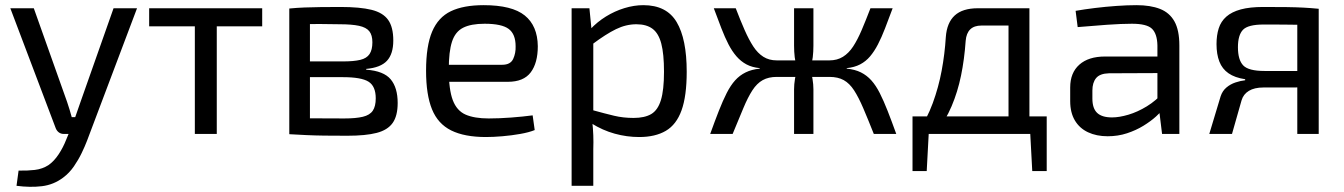

<svg xmlns="http://www.w3.org/2000/svg" viewBox="-20 -519 5209 744"><path d="M511 -487 317 27Q309 48 296.5 74Q284 100 266.5 125.5Q249 151 225 169Q188 197 142.5 202.5Q97 208 44 201L52 142Q84 143 114.5 139.5Q145 136 169 120Q190 105 207.5 78.5Q225 52 237 21L261 -37Q269 -57 277 -81Q285 -105 292 -124L420 -487ZM111 -487 240 -124Q245 -109 249.5 -94.5Q254 -80 258 -65H281L252 0H227Q216 0 208 -6Q200 -12 196 -22L20 -487Z M820 -487V0H735V-487ZM996 -487V-417H558V-487Z M1299 -492Q1375 -492 1419.5 -481Q1464 -470 1484 -442Q1504 -414 1504 -362Q1504 -310 1479.5 -283.5Q1455 -257 1399 -252V-249Q1467 -244 1494 -211.5Q1521 -179 1521 -120Q1521 -70 1501.5 -42.5Q1482 -15 1439.5 -4Q1397 7 1326 7Q1275 7 1237 6.5Q1199 6 1167.5 4.5Q1136 3 1101 1L1113 -62Q1133 -61 1187 -60.5Q1241 -60 1314 -60Q1359 -60 1386 -66.5Q1413 -73 1424.5 -90Q1436 -107 1436 -138Q1436 -185 1408 -202.5Q1380 -220 1309 -220H1112V-281H1309Q1351 -281 1376 -287Q1401 -293 1412 -309.5Q1423 -326 1423 -355Q1423 -383 1411 -398Q1399 -413 1371 -419Q1343 -425 1296 -425Q1253 -426 1218.5 -426Q1184 -426 1158 -425.5Q1132 -425 1113 -423L1101 -486Q1132 -489 1160 -490Q1188 -491 1221 -491.5Q1254 -492 1299 -492ZM1181 -486V1H1101V-486Z M1854 -499Q1964 -499 2013.5 -459Q2063 -419 2064 -340Q2064 -275 2036.5 -238.5Q2009 -202 1948 -202H1663V-268H1926Q1958 -268 1968.5 -290.5Q1979 -313 1978 -340Q1978 -387 1951 -407Q1924 -427 1858 -427Q1805 -427 1774.5 -411.5Q1744 -396 1731.5 -357.5Q1719 -319 1719 -250Q1719 -172 1734.5 -131Q1750 -90 1784 -75Q1818 -60 1874 -60Q1914 -60 1960.5 -63.5Q2007 -67 2044 -72L2052 -15Q2030 -6 1996 0Q1962 6 1926.5 9Q1891 12 1863 12Q1780 12 1728.5 -13.5Q1677 -39 1654 -95.5Q1631 -152 1631 -245Q1631 -341 1654.5 -396.5Q1678 -452 1727 -475.5Q1776 -499 1854 -499Z M2473 -499Q2563 -499 2602 -433.5Q2641 -368 2641 -241Q2641 -147 2621 -91.5Q2601 -36 2560 -12Q2519 12 2457 12Q2409 12 2362 -1Q2315 -14 2272 -41L2277 -92Q2324 -79 2359.5 -70.5Q2395 -62 2435 -62Q2478 -62 2503.5 -77Q2529 -92 2541 -131Q2553 -170 2553 -241Q2553 -310 2542.5 -350Q2532 -390 2508.5 -407.5Q2485 -425 2446 -425Q2406 -425 2367 -406Q2328 -387 2276 -348L2267 -405Q2294 -434 2328 -455Q2362 -476 2399.5 -487.5Q2437 -499 2473 -499ZM2264 -487 2274 -386 2279 -373V-61L2275 -49Q2278 -21 2279 5Q2280 31 2279 60V201H2195V-487Z M3439 -487Q3423 -444 3409.5 -409Q3396 -374 3382 -347Q3368 -320 3351.5 -300.5Q3335 -281 3313 -269.5Q3291 -258 3261 -255V-253Q3293 -250 3316 -238.5Q3339 -227 3356.5 -207.5Q3374 -188 3389 -158.5Q3404 -129 3419.5 -89.5Q3435 -50 3453 0H3366Q3343 -58 3325 -100Q3307 -142 3289.5 -169Q3272 -196 3249.5 -208.5Q3227 -221 3194 -221V-285Q3224 -285 3246.5 -299Q3269 -313 3286 -339Q3303 -365 3319 -402.5Q3335 -440 3353 -487ZM2831 -487Q2849 -440 2865.5 -402.5Q2882 -365 2899 -339Q2916 -313 2938 -299Q2960 -285 2990 -285V-221Q2958 -221 2935.5 -208.5Q2913 -196 2895.5 -169Q2878 -142 2860.5 -100Q2843 -58 2819 0H2732Q2750 -50 2765.5 -89.5Q2781 -129 2796 -158.5Q2811 -188 2828.5 -207.5Q2846 -227 2869.5 -238.5Q2893 -250 2924 -253V-255Q2894 -258 2872.5 -269.5Q2851 -281 2834 -300.5Q2817 -320 2803 -347Q2789 -374 2775.5 -409Q2762 -444 2746 -487ZM3074 -285V-221H2967V-285ZM3132 -487V-342Q3132 -319 3129.5 -297.5Q3127 -276 3120 -255Q3125 -234 3128.5 -213Q3132 -192 3132 -173V0H3057V-173Q3057 -192 3060.5 -213Q3064 -234 3069 -255Q3062 -276 3059.5 -297.5Q3057 -319 3057 -342V-487ZM3218 -285V-221H3116V-285Z M3957 -487V-420H3783Q3727 -420 3722 -361Q3717 -289 3704 -226Q3691 -163 3667.5 -107.5Q3644 -52 3604 0H3533Q3572 -58 3594.5 -119.5Q3617 -181 3629 -245.5Q3641 -310 3645 -375Q3649 -431 3679.5 -459Q3710 -487 3769 -487ZM3579 -5 3571 144H3516V-5ZM4036 -68V0H3516V-68ZM4036 -5V144H3980L3972 -5ZM3969 -487V0H3888V-487Z M4384 -499Q4438 -499 4475 -484.5Q4512 -470 4531 -436Q4550 -402 4550 -343V0H4483L4470 -106L4465 -117V-343Q4464 -388 4444 -407.5Q4424 -427 4366 -427Q4327 -427 4269.5 -423Q4212 -419 4156 -414L4148 -477Q4182 -483 4223 -488Q4264 -493 4306 -496Q4348 -499 4384 -499ZM4510 -300 4509 -236 4277 -235Q4242 -234 4227.5 -216.5Q4213 -199 4213 -168V-137Q4213 -99 4231.5 -81.5Q4250 -64 4289 -64Q4317 -64 4352.5 -74.5Q4388 -85 4424 -107Q4460 -129 4490 -163V-100Q4480 -86 4459.5 -67.5Q4439 -49 4410.5 -31.5Q4382 -14 4347 -2.5Q4312 9 4272 9Q4229 9 4196 -6.5Q4163 -22 4145 -52.5Q4127 -83 4127 -127V-180Q4127 -237 4162.5 -268.5Q4198 -300 4262 -300Z M4875 -492Q4930 -492 4966 -491.5Q5002 -491 5030.5 -489.5Q5059 -488 5090 -485L5078 -420Q5067 -422 5012.5 -423Q4958 -424 4877 -424Q4816 -424 4796.5 -403.5Q4777 -383 4777 -336Q4777 -287 4797.5 -265.5Q4818 -244 4880 -244H5079L5081 -181Q5070 -181 5044 -180.5Q5018 -180 4976 -180Q4934 -180 4876 -180Q4841 -180 4819.5 -167Q4798 -154 4791 -130L4754 0H4666L4710 -146Q4717 -167 4732.5 -180Q4748 -193 4767.5 -199.5Q4787 -206 4805 -208V-212Q4765 -218 4740.5 -235Q4716 -252 4705 -280.5Q4694 -309 4694 -348Q4694 -382 4702.5 -409Q4711 -436 4732 -454.5Q4753 -473 4788 -482.5Q4823 -492 4875 -492ZM5090 -485V0H5007V-485Z"/></svg>

Font: Exo 2
Style: Regular
Weight: 400
Designer: Natanael Gama
Foundry: Natanael Gama
Version: Version 2.010